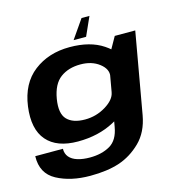

<svg xmlns="http://www.w3.org/2000/svg" viewBox="-143 -875 1142 1231"><g transform="rotate(-15 428.0 -259.0)"><path d="M304.5 237Q418 237 498 210.5Q578 184 643.2 120.5Q708.5 57 728 -51.5L823 -589H687L611 -454L535.5 -26Q521 59.5 466 91.2Q411 123 332.5 123Q285.5 123 250.2 112Q215 101 196.5 79Q178 57 178.5 24H-5Q-8.5 138.5 83.2 187.8Q175 237 304.5 237ZM285.5 4Q421.5 4 526.2 -52Q631 -108 639.5 -158L574 -245Q566 -197.5 503 -159Q440 -120.5 365 -120.5Q285 -120.5 246.5 -160.5Q208 -200.5 223.5 -295Q239.5 -390 293 -429.8Q346.5 -469.5 426.5 -469.5Q501.5 -469.5 551 -431.2Q600.5 -393 592.5 -346L687 -429Q696 -479 610 -536.8Q524 -594.5 388 -594.5Q248 -594.5 150.2 -519.2Q52.5 -444 32.5 -296Q13 -149 79.2 -72.5Q145.5 4 285.5 4ZM425 -631H508L563.5 -755H511Z"/></g></svg>

Font: Anybody Expanded
Style: Bold Italic
Weight: 700
Width: 7
Italic angle: -10°
Version: Version 1.113;gftools[0.9.25]